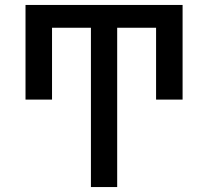

<svg xmlns="http://www.w3.org/2000/svg" viewBox="-20 -540 840 775"><path d="M347 215V-428H190V-138H83V-520H717V-138H610V-428H453V215Z"/></svg>

Font: Iosevka Aile Semibold
Style: Regular
Weight: 600
Designer: Belleve Invis
Foundry: Belleve Invis
Version: Version 31.1.0; ttfautohint (v1.8.4)